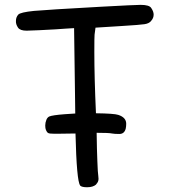

<svg xmlns="http://www.w3.org/2000/svg" viewBox="-20 -787 712 806"><path d="M182.6 -228.5Q176.8 -231.4 172.9 -241.2Q169.9 -248 169.9 -259.8Q169.9 -272.5 174.8 -284.2Q178.7 -293.9 186.5 -297.9Q200.2 -303.7 252 -307.6Q274.4 -309.6 295.9 -310.5Q295.9 -348.6 294.9 -389.6L291 -668.9L258.8 -667Q225.6 -664.1 144.5 -660.2Q96.7 -658.2 91.8 -658.2Q64.5 -658.2 55.7 -670.9Q45.9 -685.5 46.9 -699.2Q46.9 -714.8 56.6 -725.6Q65.4 -735.4 122.1 -741.2Q175.8 -746.1 405.3 -758.8Q547.9 -766.6 570.3 -766.6Q607.4 -766.6 615.2 -752.9Q625 -738.3 625 -725.6Q625 -710.9 614.3 -699.2Q606.4 -688.5 586.9 -685.5Q569.3 -682.6 489.3 -677.7L380.9 -670.9L377 -641.6Q376 -633.8 376 -568.4Q376 -462.9 382.8 -311.5Q460 -310.5 476.6 -304.7Q509.8 -293.9 509.8 -267.6Q509.8 -255.9 507.8 -247.1Q502 -224.6 481 -224.6Q460 -224.6 450.2 -226.6Q437.5 -229.5 385.7 -229.5Q386.7 -155.3 388.7 -110.4Q390.6 -58.6 392.6 -48.8Q393.6 -43.9 393.6 -36.1Q393.6 -23.4 383.8 -13.7V-12.7Q377 -6.8 367.7 -3.9Q358.4 -1 346.7 -1H343.8Q324.2 -1 316.4 -7.8V-8.8Q301.8 -26.4 296.9 -226.6Q260.7 -225.6 225.6 -225.6H207Q187.5 -225.6 182.6 -228.5Z"/></svg>

Font: sage sans
Style: Regular
Weight: 400
Version: Version 001.032